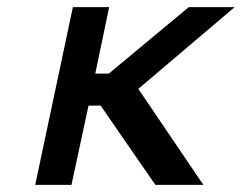

<svg xmlns="http://www.w3.org/2000/svg" viewBox="-20 -520 680 540"><path d="M185 -500 79 0H181L229 -223H263L417 0H552L369 -270L640 -500H511L286 -313H248L287 -500Z"/></svg>

Font: LT Wave Mono Medium
Style: Italic
Weight: 500
Designer: Daniel Lyons
Version: Version 2.5 (Glyphs App)